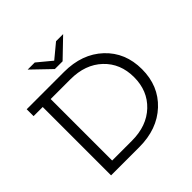

<svg xmlns="http://www.w3.org/2000/svg" viewBox="-218 -1071 1263 1263"><g transform="rotate(-45 413.0 -440.0)"><path d="M419 -756H347L218 -880H284L383 -798L482 -880H548ZM376 -700Q544 -700 648 -602.5Q752 -505 752 -350Q752 -195 648 -97.5Q544 0 376 0H114V-636H29V-700ZM372 -64Q510 -64 594 -143.5Q678 -223 678 -350Q678 -477 594 -556.5Q510 -636 372 -636H188V-64Z"/></g></svg>

Font: mBank
Style: Regular
Weight: 400
Designer: Julieta Ulanovsky
Foundry: Julieta Ulanovsky
Version: Version 7.200;PS 007.200;hotconv 1.0.88;makeotf.lib2.5.64775